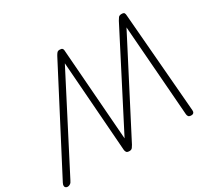

<svg xmlns="http://www.w3.org/2000/svg" viewBox="-206 -1194 1555 1460"><g transform="rotate(-30 571.5 -464.0)"><path d="M0.5 2.5Q-9.5 2.5 -16.5 -2.5Q-23.5 -7.5 -24.5 -17.5Q-25.5 -27.5 -18 -42.5L428 -899.5Q436 -914 443.5 -922.5Q451 -931 466.5 -931Q484 -931 489.8 -924.2Q495.5 -917.5 496 -910L557.5 -100L967 -896.5Q974 -909 982 -920Q990 -931 1010 -931Q1029 -931 1034 -922.8Q1039 -914.5 1039.5 -897L1111 -28Q1112.5 -14 1106 -5.8Q1099.5 2.5 1085 2.5Q1065.5 2.5 1059.5 -7Q1053.5 -16.5 1053 -26.5L992 -823.5L581.5 -29.5Q577 -21.5 568.5 -9.5Q560 2.5 542.5 2.5Q521.5 2.5 515.5 -7Q509.5 -16.5 508.5 -27L449.5 -821.5L41.5 -30.5Q33.5 -12 22.2 -4.8Q11 2.5 0.5 2.5Z"/></g></svg>

Font: Edu VIC WA NT Hand
Style: Regular
Weight: 400
Designer: Tina and Corey Anderson, Eben Sorkin, Mirko Velimirovic
Foundry: Google for Education
Version: Version 1.000